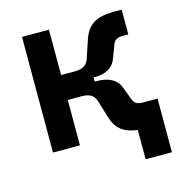

<svg xmlns="http://www.w3.org/2000/svg" viewBox="-99 -609 784 830"><g transform="rotate(-15 293.0 -194.0)"><path d="M72.3 0H192.9V-203.1H253.9C292.5 -203.1 310.1 -189.9 318.4 -163.1L342.3 -84C358.9 -31.2 392.6 -6.3 451.7 0.5V131.8H569.3V-108.4H502.9C479.5 -108.4 466.3 -115.7 459.5 -134.8L438 -191.9C424.8 -229.5 389.2 -249.5 334.5 -249.5H326.2V-268.1H329.6C382.8 -268.1 415 -288.1 428.2 -325.7L449.7 -382.8C456.5 -401.9 469.7 -409.2 493.2 -409.2H519V-520H485.4C406.7 -520 366.2 -497.1 344.7 -433.6L318.4 -354.5C309.6 -327.6 292 -314.5 253.9 -314.5H192.9V-517.6H72.3Z"/></g></svg>

Font: Cascadia Code NF SemiBold
Style: Regular
Weight: 600
Monospace: yes
Designer: Aaron Bell
Foundry: Saja Typeworks
Version: Version 2404.023